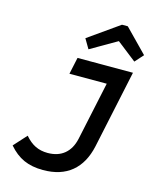

<svg xmlns="http://www.w3.org/2000/svg" viewBox="-132 -984 872 1084"><g transform="rotate(15 304.5 -442.0)"><path d="M225 12Q160 12 112 -9.5Q64 -31 24 -78L92 -153Q121 -119 153 -103.5Q185 -88 225 -88Q285 -88 323 -119.5Q361 -151 374 -210L447 -552H229L250 -650H574L477 -194Q455 -93 391.5 -40.5Q328 12 225 12ZM297 -713 264 -769 444 -896H478L609 -762L565 -713L451 -802Z"/></g></svg>

Font: Sometype Mono SemiBold
Style: Italic
Weight: 600
Italic angle: -12°
Designer: Ryoichi Tsunekawa
Foundry: Dharma Type
Version: Version 1.001